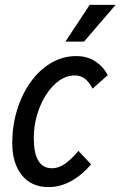

<svg xmlns="http://www.w3.org/2000/svg" viewBox="-20 -754 492 784"><path d="M30 -170Q30 -240 49.5 -304Q69 -368 104 -417.5Q139 -467 187 -496Q235 -525 292 -525Q336 -525 369 -503.5Q402 -482 420 -447L358 -392Q331 -446 286 -446Q252 -446 222 -425Q192 -404 168.5 -367.5Q145 -331 131.5 -285.5Q118 -240 118 -190Q118 -67 192 -67Q221 -67 248 -87Q275 -107 300 -138L352 -83Q316 -40 271 -15Q226 10 179 10Q108 10 69 -39Q30 -88 30 -170ZM247 -584 346 -734H452L323 -584Z"/></svg>

Font: Radio Canada Condensed
Style: Italic
Weight: 400
Width: 3
Italic angle: -12°
Designer: Charles Daoud, Etienne Aubert Bonn, Alexandre Saumier Demers, Jacques Le Bailly
Foundry: Radio-Canada
Version: Version 2.104; ttfautohint (v1.8.4.7-5d5b);gftools[0.9.28.de